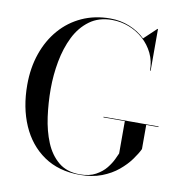

<svg xmlns="http://www.w3.org/2000/svg" viewBox="-85 -839 881 928"><g transform="rotate(10 356.0 -375.0)"><path d="M432 -286.5H702V-283.5H642V-165Q631 -141.5 609.2 -111.5Q587.5 -81.5 554.2 -53.8Q521 -26 474.5 -8Q428 10 367 10Q263 10 190.5 -39.8Q118 -89.5 80 -176.5Q42 -263.5 42 -375Q42 -458.5 66.5 -529Q91 -599.5 136 -651.2Q181 -703 243.5 -731.5Q306 -760 382 -760Q432.5 -760 477 -742Q521.5 -724 554 -692.5L615 -750H617.5V-545H614.5Q614.5 -591.5 596 -629.8Q577.5 -668 546 -696Q514.5 -724 474.8 -739.2Q435 -754.5 392 -754.5Q327 -754.5 281.8 -721.2Q236.5 -688 209.2 -633Q182 -578 169.5 -510.8Q157 -443.5 157 -375Q157 -307 166.2 -239Q175.5 -171 198.5 -115.5Q221.5 -60 262.5 -26.2Q303.5 7.5 367 7.5Q413.5 7.5 444.8 -9.8Q476 -27 494.8 -50.5Q513.5 -74 523.5 -95.5Q533.5 -117 537 -125V-283.5H432Z"/></g></svg>

Font: Bodoni Moda 72pt
Style: Regular
Weight: 400
Designer: Owen Earl
Foundry: indestructible type
Version: Version 2.005